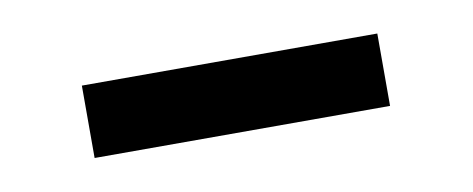

<svg xmlns="http://www.w3.org/2000/svg" viewBox="-26 -411 473 192"><g transform="rotate(-10 210.0 -315.0)"><path d="M60 -278.5V-352H360V-278.5Z"/></g></svg>

Font: Cns Manrope Med
Style: Regular
Weight: 500
Designer: Mikhail Sharanda
Foundry: Mikhail Sharanda
Version: Version 4.504